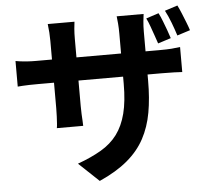

<svg xmlns="http://www.w3.org/2000/svg" viewBox="-59 -874 1117 1016"><g transform="rotate(-5 500.0 -365.5)"><path d="M817 -778Q827 -759 836.5 -734Q846 -709 855 -685Q864 -661 870 -641L801 -619Q794 -640 785.5 -664Q777 -688 768.5 -712Q760 -736 750 -756ZM920 -810Q930 -790 940 -765.5Q950 -741 959.5 -717Q969 -693 975 -674L906 -652Q896 -684 882 -721Q868 -758 852 -788ZM731 -427Q731 -334 717.5 -258.5Q704 -183 671 -121.5Q638 -60 579 -10.5Q520 39 430 79L323 -22Q395 -48 448 -79Q501 -110 534.5 -155Q568 -200 584.5 -264.5Q601 -329 601 -422V-688Q601 -718 599 -742Q597 -766 595 -781H738Q736 -766 733.5 -742Q731 -718 731 -688ZM370 -772Q368 -758 366 -734.5Q364 -711 364 -681V-324Q364 -302 365 -281.5Q366 -261 367 -245Q368 -229 368 -219H228Q230 -229 231 -244.5Q232 -260 233 -281Q234 -302 234 -324V-682Q234 -704 232.5 -726.5Q231 -749 228 -772ZM41 -592Q50 -590 66 -588Q82 -586 103 -584.5Q124 -583 149 -583H805Q845 -583 870 -585Q895 -587 915 -590V-457Q899 -458 872 -459Q845 -460 806 -460H149Q124 -460 103.5 -459.5Q83 -459 67.5 -458Q52 -457 41 -456Z"/></g></svg>

Font: Noto Sans SC
Style: Bold
Weight: 700
Designer: Ryoko NISHIZUKA  (kana, bopomofo & ideographs); Paul D. Hunt (Latin, Greek & Cyrillic); Sandoll Communications , Soo-you
Foundry: Adobe
Version: Version 2.004-H2;hotconv 1.0.118;makeotfexe 2.5.65603